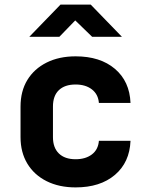

<svg xmlns="http://www.w3.org/2000/svg" viewBox="-20 -805 640 835"><path d="M308.8 10Q236.9 10 182.7 -17.1Q128.6 -44.2 98.9 -93.4Q69.3 -142.6 69.3 -208.5V-341.5Q69.3 -408.4 98.9 -457.1Q128.6 -505.8 182.7 -532.9Q236.9 -560 308.8 -560Q415.7 -560 479.8 -505.6Q543.8 -451.2 547.6 -357.3H410.1Q407.1 -395 379.6 -416.3Q352.1 -437.5 308.8 -437.5Q261.7 -437.5 236 -412.9Q210.3 -388.4 210.3 -341.7V-208.5Q210.3 -162.6 236 -137.6Q261.7 -112.5 308.8 -112.5Q352.1 -112.5 379.6 -133.4Q407.1 -154.3 410.1 -192.7H547.6Q543.8 -98.8 479.8 -44.4Q415.7 10 308.8 10ZM107.5 -645 243.1 -785H374.5L510.2 -645H380.7L307.2 -716.2L238.2 -645Z"/></svg>

Font: JetBrains Mono
Style: Regular
Weight: 400
Monospace: yes
Designer: Philipp Nurullin, Konstantin Bulenkov
Foundry: JetBrains
Version: Version 2.305